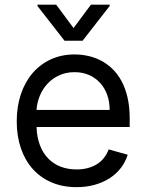

<svg xmlns="http://www.w3.org/2000/svg" viewBox="-20 -784 622 816"><path d="M305.4 11.4Q246.4 11.4 199.2 -8.9Q152 -29.1 119.1 -65.9Q86.3 -102.6 68.7 -154.1Q51.1 -205.6 51.1 -268.5Q51.1 -331.3 68.7 -383.5Q86.3 -435.7 118.6 -473.4Q150.9 -511 196.2 -531.8Q241.5 -552.6 296.9 -552.6Q325.3 -552.6 353.7 -546.5Q382.1 -540.5 408.2 -527Q434.3 -513.5 456.7 -492.4Q479 -471.2 495.7 -440.9Q512.4 -410.5 521.8 -370.6Q531.2 -330.6 531.2 -279.8V-244.3H135.3Q136.7 -200.6 149.7 -166.9Q162.6 -133.2 185 -110.3Q207.4 -87.4 237.9 -75.6Q268.5 -63.9 305.4 -63.9Q354.8 -63.9 390.3 -85.2Q425.8 -106.5 441.8 -149.1L522.7 -126.4Q513.1 -95.5 493.6 -70.1Q474.1 -44.7 446 -26.6Q418 -8.5 382.5 1.4Q346.9 11.4 305.4 11.4ZM446 -316.8Q446 -351.6 435.5 -380.9Q425.1 -410.2 405.5 -431.6Q386 -453.1 358.5 -465.2Q331 -477.3 296.9 -477.3Q261 -477.3 232.1 -464.1Q203.1 -451 182.4 -428.8Q161.6 -406.6 149.5 -377.7Q137.4 -348.7 135.3 -316.8ZM292.6 -664.8 366.5 -764.2H446V-758.5L331 -610.8H254.3L139.2 -758.5V-764.2H218.8Z"/></svg>

Font: Fast_Sans
Style: Regular
Weight: 400
Designer: Rasmus Andersson
Foundry: rsms
Version: Version 3.018;git-588b23468